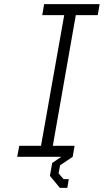

<svg xmlns="http://www.w3.org/2000/svg" viewBox="-20 -757 501 927"><path d="M269 150 221 92 232 30 276 0H63L73 -53H178L290 -684H184L193 -737H461L452 -684H346L235 -53H340L331 0L270 41L263 80L287 108H312L305 150Z"/></svg>

Font: Tomorrow Light
Style: Italic
Weight: 300
Italic angle: -10°
Designer: Tony de Marco, Monica Rizzolli
Foundry: Just in Type
Version: Version 2.002